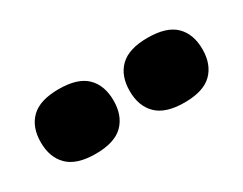

<svg xmlns="http://www.w3.org/2000/svg" viewBox="-39 -976 678 535"><g transform="rotate(-30 300.0 -709.0)"><path d="M443 -605Q382.5 -605 354.2 -632.8Q326 -660.5 326 -709Q326 -758 354.2 -785.5Q382.5 -813 443 -813Q504 -813 532 -785.5Q560 -758 560 -709Q560 -660.5 532 -632.8Q504 -605 443 -605ZM157 -605Q96.5 -605 68.2 -632.8Q40 -660.5 40 -709Q40 -758 68.2 -785.5Q96.5 -813 157 -813Q218 -813 246 -785.5Q274 -758 274 -709Q274 -660.5 246 -632.8Q218 -605 157 -605Z"/></g></svg>

Font: Encode Sans Exp Black
Style: Regular
Weight: 900
Width: 7
Designer: Multiple Designers
Foundry: Impallari Type
Version: Version 3.002; ttfautohint (v1.8.3) -l 8 -r 50 -G 200 -x 14 